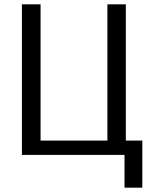

<svg xmlns="http://www.w3.org/2000/svg" viewBox="-20 -712 747 885"><path d="M560 -64V-692H475V-64H167V-692H81V2H554V153H636V-64Z"/></svg>

Font: Repo
Style: Regular
Weight: 400
Designer: Stefan Peev
Foundry: Context Ltd
Version: Version 0.000